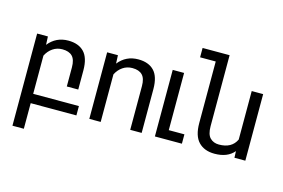

<svg xmlns="http://www.w3.org/2000/svg" viewBox="-115 -1009 2170 1472"><g transform="rotate(15 970.0 -273.5)"><path d="M526.4 0H163.6V203.1H73.2V-528.3H158.7L161.6 -462.4Q221.7 -538.1 319.3 -538.1Q400.4 -538.1 444.3 -492.7Q488.3 -447.3 488.8 -348.6V-195.3H397.9V-347.2Q397.9 -407.7 371.6 -434.8Q345.2 -461.9 292.5 -461.9Q250 -461.9 216.6 -439.2Q183.1 -416.5 163.6 -377.4V-74.2H526.4Z M719.2 -377.4V0H628.9V-528.3H714.4L717.3 -462.4Q777.3 -538.1 875 -538.1Q956.1 -538.1 1000 -492.7Q1043.9 -447.3 1044.4 -348.6V0H953.6V-347.2Q953.6 -407.7 927.2 -434.8Q900.9 -461.9 848.1 -461.9Q805.7 -461.9 772.2 -439.2Q738.8 -416.5 719.2 -377.4Z M1363.8 -74.2V0H1149.4V-528.3H1239.7V-74.2Z M1867.2 -528.3V0H1780.8L1778.8 -52.2Q1727.1 9.8 1624.5 9.8Q1543 9.8 1497.1 -38.1Q1451.2 -85.9 1451.2 -187.5V-675.8H1327.1V-750H1541.5V-186.5Q1541.5 -121.1 1568.6 -94Q1595.7 -66.9 1638.7 -66.9Q1740.7 -66.9 1776.4 -143.6V-528.3Z"/></g></svg>

Font: Mardoto
Style: Regular
Weight: 400
Designer: Christian Robertson, Vahan Hovhannisyan
Foundry: Google
Version: Version 1.000